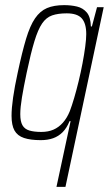

<svg xmlns="http://www.w3.org/2000/svg" viewBox="-20 -538 426 748"><path d="M200 190 255 -66H251Q240 -39 224 -23Q208 -7 187 0.5Q166 8 139 8Q99 8 73.5 -0.5Q48 -9 36.5 -29.5Q25 -50 25 -87Q25 -116 31 -158Q37 -200 49 -255Q66 -335 81.5 -386.5Q97 -438 116.5 -466.5Q136 -495 163 -506.5Q190 -518 230 -518Q257 -518 280 -512.5Q303 -507 318 -489.5Q333 -472 334 -435H338L358 -510H384L235 190ZM141 -24Q168 -24 188.5 -33Q209 -42 225 -60Q241 -78 252 -105Q260 -126 269 -156.5Q278 -187 286.5 -222Q295 -257 301.5 -291.5Q308 -326 312 -356Q316 -386 316 -405Q316 -447 298.5 -466.5Q281 -486 240 -486Q206 -486 183 -478Q160 -470 144 -446.5Q128 -423 114 -377Q100 -331 84 -255Q72 -198 65.5 -158.5Q59 -119 59 -93Q59 -65 67.5 -50Q76 -35 94.5 -29.5Q113 -24 141 -24Z"/></svg>

Font: Saira Condensed Thin
Style: Italic
Weight: 250
Width: 3
Italic angle: -12°
Designer: Hector Gatti with collaboration of the Omnibus-Type team
Foundry: Omnibus-Type
Version: Version 1.101